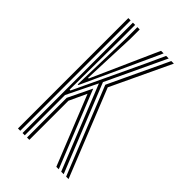

<svg xmlns="http://www.w3.org/2000/svg" viewBox="-187 -669 738 738"><g transform="rotate(45 181.5 -300.0)"><path d="M82.8 0V-600H95V-531.5L92.8 -245.8H97.5L233 -533.2L263.5 -600H277.5L163 -357L306.5 0H293L155.5 -342.5L95 -218.8V0ZM58 0V-600H70.5V0ZM319.8 0 176.5 -356.2 291.5 -600H305.5L190.2 -355.8L333 0ZM100.5 -282.2 107.2 -540.5V-600H119.8V-549.5L111 -328H114.5L213.8 -550.8L235.8 -600H249.8L223.8 -542.8L104.2 -282.2ZM107.2 0V-215.8L154.2 -313L279.8 0H266.5L152.8 -283.5L119.8 -212.5V0Z"/></g></svg>

Font: Big Shoulders Inline Text Light
Style: Regular
Weight: 300
Designer: Patric King
Foundry: XO Type Co
Version: Version 1.000